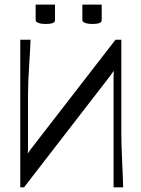

<svg xmlns="http://www.w3.org/2000/svg" viewBox="-20 -803 606 823"><path d="M333 -783.2H416V-715.8Q416 -700.2 375 -700.2Q356.9 -700.2 345 -704.8Q333 -709.5 333 -715.8ZM132.8 -783.2H215.8V-715.8Q215.8 -700.2 174.8 -700.2Q156.7 -700.2 144.8 -704.8Q132.8 -709.5 132.8 -715.8ZM500 -632.8V-233.9Q500 -186.5 503.9 -103Q507.8 -19.5 507.8 0H466.8V-235.8V-472.2L467.8 -498H466.8L450.2 -475.1L83 0H66.9V-632.8H110.8Q110.8 -613.3 105.5 -530.8Q100.1 -448.2 100.1 -400.9V-164.1L99.1 -146H100.1L110.8 -162.1L475.1 -632.8Z"/></svg>

Font: Resagokr
Style: Regular
Weight: 500
Designer: gluk
Foundry: gluk
Version: Version 0.95